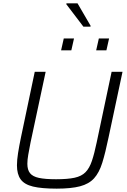

<svg xmlns="http://www.w3.org/2000/svg" viewBox="-20 -1116 759 1144"><path d="M318 8Q228 8 176.5 -4.5Q125 -17 103 -47.5Q81 -78 81 -131Q81 -162 87.5 -203.5Q94 -245 105 -298L187 -688H252L162 -267Q154 -226 148.5 -195Q143 -164 143 -140Q143 -104 159 -84Q175 -64 212 -56Q249 -48 314 -48Q383 -48 424.5 -57Q466 -66 489.5 -90Q513 -114 527.5 -157Q542 -200 556 -267L645 -688H710L627 -298Q608 -206 589.5 -146.5Q571 -87 540.5 -53.5Q510 -20 457 -6Q404 8 318 8ZM553 -816 569 -887H630L614 -816ZM344 -816 360 -887H421L405 -816ZM477 -957 375 -1091 376 -1096H442L520 -962L519 -957Z"/></svg>

Font: Saira Light
Style: Italic
Weight: 300
Italic angle: -12°
Designer: Hector Gatti with collaboration of the Omnibus-Type team
Foundry: Omnibus-Type
Version: Version 1.100; ttfautohint (v1.8.3)